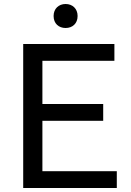

<svg xmlns="http://www.w3.org/2000/svg" viewBox="-20 -940 656 960"><path d="M308 -800C342 -800 368 -822 368 -860C368 -897 342 -920 308 -920C274 -920 248 -897 248 -860C248 -822 274 -800 308 -800ZM192 -84V-336H496V-420H192V-636H552V-720H96V0H564V-84Z"/></svg>

Font: Kufam Arabic Latin Roman Normal
Style: Regular
Weight: 400
Designer: Wael Morcos & Artur Schmal
Version: Version 1.200;PS 001.200;hotconv 1.0.88;makeotf.lib2.5.64775